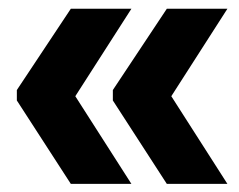

<svg xmlns="http://www.w3.org/2000/svg" viewBox="-20 -470 561 450"><path d="M381.5 -244.5 513 -39H371L244.5 -234.5V-259L371 -449.5H513ZM156.5 -244.5 288 -39H146L19.5 -234.5V-259L146 -449.5H288Z"/></svg>

Font: Anek Odia Medium
Style: Bold
Weight: 700
Version: Version 1.003